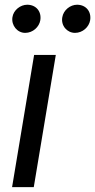

<svg xmlns="http://www.w3.org/2000/svg" viewBox="-20 -772 393 792"><path d="M29.8 0H119.3L210.2 -545.5H120.7ZM31.2 -700.6C26.3 -666.9 51.5 -636.4 83.8 -636.4C115.8 -636.4 141.7 -660.9 146.3 -688.6C152 -724.8 128.6 -752.5 92.3 -752.5C64.6 -752.5 35.5 -730.8 31.2 -700.6ZM236.9 -700.6C230.8 -665.5 257.1 -636.4 289.4 -636.4C321.4 -636.4 347.3 -660.9 351.9 -688.6C357.6 -724.8 334.2 -752.5 297.9 -752.5C270.2 -752.5 241.8 -730.8 236.9 -700.6Z"/></svg>

Font: Margiela Sans Text
Style: Italic
Weight: 400
Italic angle: -9.39999°
Designer: Stefan Endress, Andreas Faust
Version: Version 1.100;FEAKit 1.0